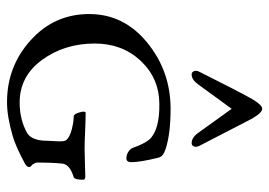

<svg xmlns="http://www.w3.org/2000/svg" viewBox="-130 -625 767 547"><g transform="rotate(90 253.5 -351.5)"><path d="M220 -532Q207 -514 192 -514Q186 -514 183 -520Q180 -526 184 -535Q241 -649 262 -686Q279 -715 290 -715Q301 -715 318 -686L396 -535Q400 -526 397 -520Q394 -514 388 -514Q372 -514 359 -532L290 -628ZM272 -24Q322 -24 360 -46Q381 -60 381 -102Q381 -108 382 -122.5Q383 -137 382.5 -145Q382 -153 379 -157Q370 -167 348.5 -172.5Q327 -178 312 -178Q303 -178 298 -204Q298 -212 301 -212Q322 -212 354 -210.5Q386 -209 405 -209Q421 -209 446 -210Q471 -211 483 -211Q492 -211 492 -205Q492 -181 485 -178Q448 -167 446 -145Q443 -113 443 -74Q443 -70 447 -63Q448 -61 452 -57.5Q456 -54 456 -52Q456 -44 446 -39Q398 -13 367 -4Q312 12 271 12Q169 12 94.5 -55.5Q20 -123 20 -222Q20 -321 101.5 -387.5Q183 -454 290 -454Q361 -454 404 -440Q426 -433 429 -420Q442 -368 442 -342Q442 -328 431 -328Q421 -328 412 -334Q403 -340 401 -347Q390 -378 378 -393Q351 -423 275 -422Q202 -421 153 -368.5Q104 -316 104 -238Q104 -152 150.5 -88Q197 -24 272 -24Z"/></g></svg>

Font: EB Garamond
Style: SC
Weight: 400
Version: Version 000.010